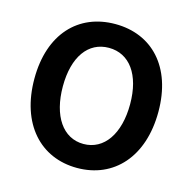

<svg xmlns="http://www.w3.org/2000/svg" viewBox="-111 -865 992 990"><g transform="rotate(15 385.0 -370.0)"><path d="M385 14C581 14 716 -133 716 -374C716 -614 581 -754 385 -754C189 -754 54 -614 54 -374C54 -133 189 14 385 14ZM385 -114C275 -114 206 -216 206 -374C206 -532 275 -627 385 -627C495 -627 565 -532 565 -374C565 -216 495 -114 385 -114Z"/></g></svg>

Font: Noto Sans CJK SC
Style: Bold
Weight: 700
Designer: Ryoko NISHIZUKA 西塚涼子 (kana, bopomofo & ideographs); Paul D. Hunt (Latin, Greek & Cyrillic); Sandoll Communications 산돌커뮤니
Foundry: Adobe
Version: Version 2.004;hotconv 1.0.118;makeotfexe 2.5.65603